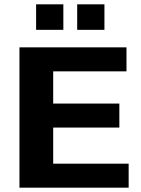

<svg xmlns="http://www.w3.org/2000/svg" viewBox="-20 -868 650 888"><path d="M147 -848H273V-730H147ZM337 -848H463V-730H337ZM70 -649H565V-538H226V-389H532V-278H226V-111H575V0H70Z"/></svg>

Font: Play
Style: Bold
Weight: 700
Designer: Jonas Hecksher (Cyrillic expansion: Cyreal)
Foundry: Jonas Hecksher, Playtype, e-types AS
Version: Version 2.101; ttfautohint (v1.5.65-e2d9)